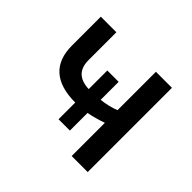

<svg xmlns="http://www.w3.org/2000/svg" viewBox="-126 -679 838 838"><g transform="rotate(45 292.5 -260.0)"><path d="M403 0H502V-520H403V-283C378 -273 348 -266 319 -263V-374H249V-259C188 -262 159 -291 159 -349V-520H63V-341C63 -234 124 -176 249 -176V-73H319V-182C346 -187 375 -195 403 -205Z"/></g></svg>

Font: Fixel Display Medium
Style: Regular
Weight: 500
Designer: AlfaBravo + MacPaw
Foundry: Kyrylo Tkachov, Marchela Mozhyna, Serhii Makarenko, Maria Weinstein, Zakhar Kryvoshyya
Version: Version 1.211